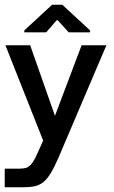

<svg xmlns="http://www.w3.org/2000/svg" viewBox="-22 -603 483 814"><path d="M-2 191V112H61Q76 112 87.5 109Q99 106 110 93.5Q121 81 134 53L161 -7L1 -411H106L211 -112L324 -411H429L227 63Q209 105 193.5 130.5Q178 156 162 169Q146 182 125 186.5Q104 191 76 191ZM81 -466V-474L199 -583H242L360 -474V-466H269L223 -517H218L174 -466Z"/></svg>

Font: Darker Grotesque
Style: Bold
Weight: 700
Designer: Gabriel Lam
Foundry: TypeRant
Version: Version 1.000;gftools[0.9.28]